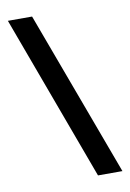

<svg xmlns="http://www.w3.org/2000/svg" viewBox="-83 -771 560 828"><g transform="rotate(-10 197.0 -357.0)"><path d="M117 -719 385 5H278L11 -719Z"/></g></svg>

Font: Noto Sans Hebrew Condensed SemiBold
Style: Regular
Weight: 600
Width: 3
Designer: Monotype Design Team
Foundry: Monotype Imaging Inc.
Version: Version 2.004; ttfautohint (v1.8.4.7-5d5b)